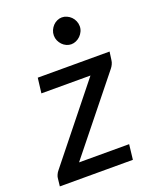

<svg xmlns="http://www.w3.org/2000/svg" viewBox="-148 -810 710 888"><g transform="rotate(-20 207.5 -366.0)"><path d="M0 0ZM414.5 -467.5Q413.5 -457.5 409 -448Q404.5 -438.5 398.5 -431L112 -74H358.5L350 0H-9.5L-5 -40Q-4.5 -46.5 -0.2 -56Q4 -65.5 11 -73.5L299 -433.5H57.5L66.5 -507.5H420ZM330.5 -665Q330.5 -651.5 325 -639.8Q319.5 -628 310.5 -619Q301.5 -610 289.8 -604.8Q278 -599.5 265.5 -599.5Q253.5 -599.5 242 -604.8Q230.5 -610 222 -619Q213.5 -628 208.2 -639.8Q203 -651.5 203 -665Q203 -678.5 208.2 -690.5Q213.5 -702.5 222.2 -711.8Q231 -721 242.5 -726.2Q254 -731.5 266 -731.5Q278.5 -731.5 290.2 -726.2Q302 -721 311 -712Q320 -703 325.2 -690.8Q330.5 -678.5 330.5 -665Z"/></g></svg>

Font: Lato Medium
Style: Italic
Weight: 500
Italic angle: -7°
Designer: Lukasz Dziedzic
Foundry: tyPoland Lukasz Dziedzic
Version: Version 2.006; 2014-01-15